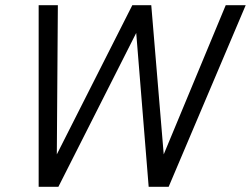

<svg xmlns="http://www.w3.org/2000/svg" viewBox="-20 -720 967 740"><path d="M205 0H129V-700H203L199 -125L490 -700H563L611 -125L850 -700H927L630 0H553L505 -593Z"/></svg>

Font: Red Hat Display
Style: Italic
Weight: 400
Italic angle: -12°
Designer: Pentagram / MCKL
Foundry: Pentagram / MCKL
Version: Version 1.003; Red Hat Display Italic